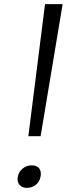

<svg xmlns="http://www.w3.org/2000/svg" viewBox="-20 -888 343 916"><path d="M115.2 -238.3 194.8 -868.2H278.8L173.8 -238.3ZM64.5 -41.5Q67.9 -66.4 86.9 -82.8Q106 -99.1 130.4 -99.1Q155.8 -99.1 166.5 -85.4Q177.2 -71.8 174.3 -49.3Q170.4 -22.5 151.9 -7.1Q133.3 8.3 107.9 8.3Q86.9 8.3 74.2 -4.9Q61.5 -18.1 64.5 -41.5Z"/></svg>

Font: HaufeMerriweatherSansLt
Style: Italic
Weight: 300
Designer: Eben Sorkin ( eben@eyebytes.com )
Foundry: Eben Sorkin
Version: Version 1.56